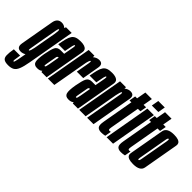

<svg xmlns="http://www.w3.org/2000/svg" viewBox="-105 -1439 2348 2348"><g transform="rotate(45 1069.0 -265.0)"><path d="M42.5 229.5Q-8 229.5 -31.2 213.2Q-54.5 197 -56.2 156.2Q-58 115.5 -45 41.5H63.5Q53 103 50.8 126.2Q48.5 149.5 57 149.5Q62.5 149.5 67 138.5Q71.5 127.5 77.2 98.5Q83 69.5 92.5 15.5L98 -16.5Q66 2.5 33 2.5Q1 2.5 -14 -13.5Q-34 -34 -25.5 -81.5Q-10.5 -165.5 13 -301Q37 -437 51.8 -520.8Q66.5 -604.5 140 -604.5Q178.5 -604.5 207 -578L215 -600H313.5L205 15Q189.5 103 170.5 149.2Q151.5 195.5 121.2 212.5Q91 229.5 42.5 229.5ZM174 -445Q179 -477 180 -496Q181 -519 174.5 -521.5Q173.5 -521.5 172.5 -521.5Q163 -521.5 156.8 -486Q150.5 -450.5 124 -301Q97.5 -150.5 91.5 -115Q85.5 -83 93 -79.5Q93.5 -79.5 94.5 -79.5Q103 -79.5 110.5 -105Q116 -122.5 122 -151.5Z M390.5 0 387 -19Q366.5 4 317 4Q265 4 252.8 -36Q240.5 -76 258.5 -179.5Q275.5 -274.5 295.2 -314.5Q315 -354.5 369 -354.5H429L432.5 -376Q447 -456.5 453 -489Q458 -517.5 451 -521Q450 -521.5 449 -521.5Q439.5 -521.5 432.2 -491.8Q425 -462 411.5 -386H295Q306 -448.5 316.8 -490.8Q327.5 -533 344.5 -558.2Q361.5 -583.5 390.2 -594.5Q419 -605.5 466 -605.5Q545 -605.5 566.5 -570.5Q577.5 -552 572.5 -523.5Q558 -441.5 534.5 -309.5L480 0ZM389.5 -131.5 414.5 -274H409.5Q391.5 -274 387.8 -250.8Q384 -227.5 375 -180.5Q367 -134 362 -106.5Q358 -83.5 364.5 -80Q366 -79.5 367.5 -79.5Q376 -79.5 380.5 -92Q385 -104.5 389.5 -132Z M692.5 -309.5Q717.5 -451 723.5 -486.5Q729.5 -518.5 722 -521.5Q721.5 -522 720.5 -522Q712 -522 704 -496.5Q699 -480.5 695.5 -466L613 0H501.5L607.5 -600H706.5V-574Q744.5 -605.5 786 -605.5Q818 -605.5 832.5 -589.5Q849 -571 842 -531Q829.5 -456.5 803.5 -309.5Z M932.5 0 929 -19Q908.5 4 859 4Q807 4 794.8 -36Q782.5 -76 800.5 -179.5Q817.5 -274.5 837.2 -314.5Q857 -354.5 911 -354.5H971L974.5 -376Q989 -456.5 995 -489Q1000 -517.5 993 -521Q992 -521.5 991 -521.5Q981.5 -521.5 974.2 -491.8Q967 -462 953.5 -386H837Q848 -448.5 858.8 -490.8Q869.5 -533 886.5 -558.2Q903.5 -583.5 932.2 -594.5Q961 -605.5 1008 -605.5Q1087 -605.5 1108.5 -570.5Q1119.5 -552 1114.5 -523.5Q1100 -441.5 1076.5 -309.5L1022 0ZM931.5 -131.5 956.5 -274H951.5Q933.5 -274 929.8 -250.8Q926 -227.5 917 -180.5Q909 -134 904 -106.5Q900 -83.5 906.5 -80Q908 -79.5 909.5 -79.5Q918 -79.5 922.5 -92Q927 -104.5 931.5 -132Z M1043.5 0 1150 -600H1252.5L1251 -575Q1286 -604.5 1328 -604.5Q1359.5 -604.5 1374 -588.5Q1391.5 -570 1384 -529Q1371 -453 1354 -356.5L1291 0H1180L1243 -357Q1261 -459.5 1266.5 -490Q1271 -517 1264.5 -520.5Q1263.5 -521 1262.5 -521Q1254 -521 1246 -495.5Q1239.5 -474 1233 -441L1155 0Z M1427.5 6Q1384.5 6 1365 -16.8Q1345.5 -39.5 1358 -110L1429.5 -516.5H1397L1411.5 -600H1444.5L1466 -722H1578.5L1557 -600H1600L1585 -516.5H1542L1474 -131.5Q1468 -97.5 1471.5 -88.8Q1475 -80 1485.5 -80Q1499 -80 1507.5 -84L1493 -1.5Q1460.5 6 1427.5 6Z M1517 0 1622.5 -600H1735L1629 0ZM1651 -760.5H1763L1746.5 -665.5H1634Z M1767.5 6Q1724.5 6 1705 -16.8Q1685.5 -39.5 1698 -110L1769.5 -516.5H1737L1751.5 -600H1784.5L1806 -722H1918.5L1897 -600H1940L1925 -516.5H1882L1814 -131.5Q1808 -97.5 1811.5 -88.8Q1815 -80 1825.5 -80Q1839 -80 1847.5 -84L1833 -1.5Q1800.5 6 1767.5 6Z M1977.5 4Q1889 4 1869 -33Q1860 -49 1864 -72Q1877.5 -148 1904.5 -300.5Q1931.5 -453.5 1945 -530Q1958.5 -606.5 2079 -606.5Q2167 -606.5 2187.5 -569Q2196 -553 2192 -530Q2178.5 -453.5 2151.5 -300.5Q2124.5 -148 2111.2 -72Q2098 4 1977.5 4ZM1989 -79.5Q2001 -79.5 2007.2 -114.8Q2013.5 -150 2040 -300.5Q2066.5 -451 2073 -487Q2078.5 -518 2070 -522Q2069 -523 2067.5 -523Q2055.5 -523 2049.2 -487Q2043 -451 2016.5 -300.5Q1990 -150 1983.5 -114.5Q1978 -84 1986 -80Q1987.5 -79.5 1989 -79.5Z"/></g></svg>

Font: Anybody UltraCondensed SemiBold
Style: Italic
Weight: 600
Width: 1
Italic angle: -10°
Designer: Tyler Finck
Foundry: Etcetera Type Company
Version: Version 1.010; ttfautohint (v1.8.3) -l 8 -r 50 -G 200 -x 14 